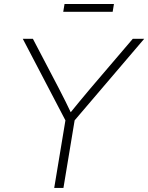

<svg xmlns="http://www.w3.org/2000/svg" viewBox="-20 -917 724 937"><path d="M244.6 0 299.3 -329.6 91.3 -727.5H140.6L266.6 -486.8Q283.7 -454.1 299.8 -421.6Q315.9 -389.2 332 -355H313.5Q340.8 -389.2 367.9 -421.6Q395 -454.1 422.4 -486.8L627.9 -727.5H683.6L344.2 -329.6L289.6 0ZM536.1 -897.5 529.8 -859.4H288.6L294.9 -897.5Z"/></svg>

Font: Inter 28pt ExtraLight
Style: Italic
Weight: 250
Italic angle: -9.3988°
Designer: Rasmus Andersson
Foundry: rsms
Version: Version 4.001;git-66647c0bb